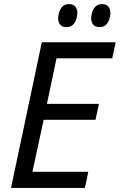

<svg xmlns="http://www.w3.org/2000/svg" viewBox="-20 -921 587 941"><path d="M34 0 185 -714H547L530 -635H257L210 -412H465L448 -334H194L139 -79H413L396 0ZM429 -850Q440 -901 480 -901Q504 -901 514.5 -884Q525 -867 519 -839Q508 -788 468 -788Q444 -788 433.5 -805Q423 -822 429 -850ZM267 -850Q278 -901 318 -901Q342 -901 352.5 -884Q363 -867 357 -839Q346 -788 306 -788Q282 -788 271.5 -805Q261 -822 267 -850Z"/></svg>

Font: Noto Sans
Style: Italic
Weight: 400
Italic angle: -12°
Designer: Monotype Design Team
Foundry: Monotype Imaging Inc.
Version: Version 2.013; ttfautohint (v1.8.4.7-5d5b)